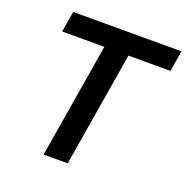

<svg xmlns="http://www.w3.org/2000/svg" viewBox="-130 -848 941 969"><g transform="rotate(20 341.0 -364.0)"><path d="M82 -615.7 100.6 -727.5H682.1L663.6 -615.7H438L335.9 0H206.5L308.6 -615.7Z"/></g></svg>

Font: Inter Display SemiBold
Style: Italic
Weight: 600
Italic angle: -9.39999°
Designer: Rasmus Andersson
Foundry: rsms
Version: Version 4.000;git-a52131595